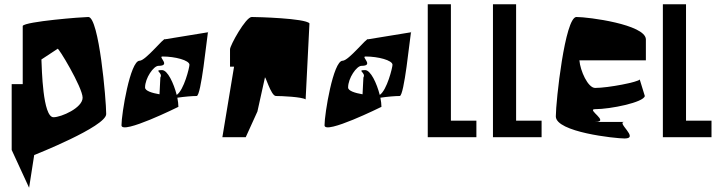

<svg xmlns="http://www.w3.org/2000/svg" viewBox="-20 -646 3406 904"><path d="M35 60 117 238 141 84C141 84 480 -50 480 -109C480 -176 446 -566 396 -566C369 -566 99 -545 87 -524V-250H35ZM175 -366 251 -416C251 -430 369 -234 369 -186C369 -138 268 -94 232 -94C181 -94 177 -323 175 -366Z M552 -56C552 -10 820 -143 820 -143C820 -155 818 -170 815 -186C849 -191 885 -194 906 -194C927 -194 953 -459 959 -494L757 -461C753 -472 666 -360 637 -360C593 -360 552 -110 552 -56ZM663 -234C663 -278 703 -336 726 -336C787 -336 722 -380 745 -380C805 -380 872 -362 872 -341C872 -328 846 -222 812 -199C798 -254 769 -316 743 -316C701 -316 749 -304 735 -281L731 -202C696 -208 663 -218 663 -234ZM959 -494H960C960 -499 960 -499 959 -494Z M1027 0H1137L1192 -121L1227 -279C1227 -300 1255 -194 1279 -194C1305 -194 1401 -190 1419 -178L1437 -536C1417 -560 1191 -566 1165 -566C1137 -566 1063 -432 1063 -414V-332H1082Z M1508 -56C1508 -10 1776 -143 1776 -143C1776 -155 1774 -170 1771 -186C1805 -191 1841 -194 1862 -194C1883 -194 1909 -459 1915 -494L1713 -461C1709 -472 1622 -360 1593 -360C1549 -360 1508 -110 1508 -56ZM1619 -234C1619 -278 1659 -336 1682 -336C1743 -336 1678 -380 1701 -380C1761 -380 1828 -362 1828 -341C1828 -328 1802 -222 1768 -199C1754 -254 1725 -316 1699 -316C1657 -316 1705 -304 1691 -281L1687 -202C1652 -208 1619 -218 1619 -234ZM1915 -494H1916C1916 -499 1916 -499 1915 -494Z M1994 0H2223V-78H2103V-626H1994Z M2301 0H2530V-78H2410V-626H2301Z M2597 -98C2597 -24 2877 6 2921 6C2993 6 2877 -72 2921 -72H2782C2854 -72 2738 -132 2782 -132C2854 -132 3011 -164 3016 -194L2992 -272C2987 -260 2844 -232 2782 -232C2748 -232 2712 -313 2708 -362H3021V-462C3016 -531 2751 -566 2694 -566C2640 -566 2597 -168 2597 -98Z M3101 0H3330V-78H3210V-626H3101Z"/></svg>

Font: Crazy Punk
Style: Regular
Weight: 400
Version: Version 1